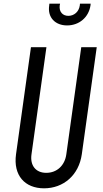

<svg xmlns="http://www.w3.org/2000/svg" viewBox="-20 -1006 559 1042"><path d="M344 -868C409 -868 461 -911 471 -976L472 -986H414L413 -976C408 -942 382 -920 351 -920C320 -920 300 -942 304 -976L306 -986H248L247 -976C237 -911 280 -868 344 -868ZM505 -750H421L340 -169C332 -108 289 -68 231 -68C174 -68 142 -108 151 -169L232 -750H148L67 -169C51 -54 115 16 219 16C324 16 408 -55 424 -169Z"/></svg>

Font: Mohave
Style: Italic
Weight: 400
Italic angle: -8°
Designer: Gumpita Rahayu
Foundry: Tokotype
Version: Version 2.002;PS 002.002;hotconv 1.0.88;makeotf.lib2.5.64775